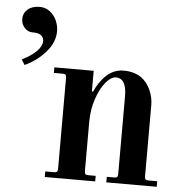

<svg xmlns="http://www.w3.org/2000/svg" viewBox="-52 -778 776 827"><g transform="rotate(5 336.0 -364.0)"><path d="M16 -669C16 -655 20.8 -642.7 30.5 -632C40.2 -621.3 51.3 -616 64 -616C78.7 -616 89.3 -614.3 96 -611C108 -605 114 -595.7 114 -583C114 -568.3 106.7 -553.5 92 -538.5C77.3 -523.5 56.3 -509.3 29 -496L43 -473C77 -488.3 106.7 -510.2 132 -538.5C157.3 -566.8 170 -597.3 170 -630C170 -644.7 167 -659.3 161 -674C155 -688.7 145.5 -701.3 132.5 -712C119.5 -722.7 104.3 -728 87 -728C65 -728 47.7 -722.5 35 -711.5C22.3 -700.5 16 -686.3 16 -669ZM172 0H390V-24H358C352 -24 347.8 -25.2 345.5 -27.5C343.2 -29.8 342 -34 342 -40V-254C342 -288.7 347.3 -321.8 358 -353.5C368.7 -385.2 381.7 -409.8 397 -427.5C412.3 -445.2 426.7 -454 440 -454C470.7 -454 486 -428.3 486 -377V-40C486 -34 484.8 -29.8 482.5 -27.5C480.2 -25.2 476 -24 470 -24H438V0H656V-24H618C612 -24 607.8 -25.2 605.5 -27.5C603.2 -29.8 602 -34 602 -40V-348C602 -370.7 597.2 -392.7 587.5 -414C577.8 -435.3 564.7 -452 548 -464C527.3 -478.7 501.7 -486 471 -486C443.7 -486 419.5 -476.7 398.5 -458C377.5 -439.3 360.3 -414.7 347 -384L342 -385V-474H172V-450H210C216 -450 220.2 -448.8 222.5 -446.5C224.8 -444.2 226 -440 226 -434V-40C226 -34 224.8 -29.8 222.5 -27.5C220.2 -25.2 216 -24 210 -24H172Z"/></g></svg>

Font: Km Standard TT
Style: Bold
Weight: 700
Designer: Alexey Kryukov <alexios@thessalonica.org.ru>
Version: Version 2.0.2